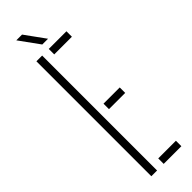

<svg xmlns="http://www.w3.org/2000/svg" viewBox="-316 -944 945 945"><g transform="rotate(-45 157.0 -471.5)"><path d="M70 0V-800H110V0ZM156 0V-38H279V0ZM156 -381V-419H269V-381ZM156 -762V-800H279V-762ZM149 -838 73 -943H113L189 -838Z"/></g></svg>

Font: Big Shoulders Stencil Text Thin Thin
Style: Regular
Weight: 250
Version: Version 2.001